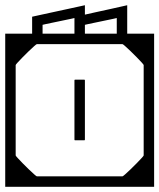

<svg xmlns="http://www.w3.org/2000/svg" viewBox="-40 -715 610 735"><path d="M-20 -279H20V-120Q20 -118.5 27.8 -110Q35.5 -101.5 47 -89.8Q58.5 -78 70.5 -66.5Q82.5 -55 91 -47.5Q99.5 -40 101 -40Q101 -40 101 -40Q101 -40 101 -40Q101 -40 101 -40Q101 -40 118.2 -40Q135.5 -40 161 -40Q186.5 -40 212 -40Q237.5 -40 254.8 -40Q272 -40 272 -40Q272 -30.5 272 -20.2Q272 -10 272 0Q272 0 272 0Q272 0 272 0Q272 0 272 0Q272 0 272 0Q272 0 272 0Q268.5 0 246 0Q223.5 0 190.2 0Q157 0 120.8 0Q84.5 0 52.5 0Q20.5 0 0.2 0Q-20 0 -20 0Q-20 0 -20 0Q-20 0 -20 0Q-20 0 -20 0Q-20 0 -20 0Q-20 0 -20 -20.2Q-20 -40.5 -20 -72.2Q-20 -104 -20 -139.5Q-20 -175 -20 -206.8Q-20 -238.5 -20 -258.8Q-20 -279 -20 -279ZM550 -279Q550 -279 550 -258.8Q550 -238.5 550 -206.8Q550 -175 550 -139.5Q550 -104 550 -72.2Q550 -40.5 550 -20.2Q550 0 550 0Q550 0 550 0Q550 0 550 0Q550 0 550 0Q550 0 550 0Q550 0 529.8 0Q509.5 0 477.5 0Q445.5 0 409.2 0Q373 0 339.8 0Q306.5 0 284 0Q261.5 0 258 0Q258 0 258 0Q258 0 258 0Q258 0 258 0Q258 0 258 0Q258 0 258 0Q258 -10 258 -20.2Q258 -30.5 258 -40Q258 -40 275.2 -40Q292.5 -40 318 -40Q343.5 -40 369 -40Q394.5 -40 411.8 -40Q429 -40 429 -40Q429 -40 429 -40Q429 -40 429 -40Q429 -40 429 -40Q430.5 -40 439 -47.5Q447.5 -55 459.5 -66.5Q471.5 -78 483 -89.8Q494.5 -101.5 502.2 -110Q510 -118.5 510 -120V-279ZM-20 -307Q-20 -307 -20 -327.2Q-20 -347.5 -20 -379.2Q-20 -411 -20 -446.5Q-20 -482 -20 -513.8Q-20 -545.5 -20 -565.8Q-20 -586 -20 -586Q-20 -586 -20 -586Q-20 -586 -20 -586Q-20 -586 -20 -586Q-20 -586 -20 -586Q-20 -586 0.2 -586Q20.5 -586 52.5 -586Q84.5 -586 120.8 -586Q157 -586 190.2 -586Q223.5 -586 246 -586Q268.5 -586 272 -586Q272 -586 272 -586Q272 -586 272 -586Q272 -586 272 -586Q272 -586 272 -586Q272 -586 272 -586Q272 -576.5 272 -566.2Q272 -556 272 -546Q272 -546 254.8 -546Q237.5 -546 212 -546Q186.5 -546 161 -546Q135.5 -546 118.2 -546Q101 -546 101 -546Q101 -546 101 -546Q101 -546 101 -546Q101 -546 101 -546Q99.5 -546 91 -538.5Q82.5 -531 70.5 -519.5Q58.5 -508 47 -496.2Q35.5 -484.5 27.8 -476Q20 -467.5 20 -466V-307ZM550 -307H510V-466Q510 -467.5 502.2 -476Q494.5 -484.5 483 -496.2Q471.5 -508 459.5 -519.5Q447.5 -531 439 -538.5Q430.5 -546 429 -546Q429 -546 429 -546Q429 -546 429 -546Q429 -546 429 -546Q429 -546 411.8 -546Q394.5 -546 369 -546Q343.5 -546 318 -546Q292.5 -546 275.2 -546Q258 -546 258 -546Q258 -556 258 -566.2Q258 -576.5 258 -586Q258 -586 258 -586Q258 -586 258 -586Q258 -586 258 -586Q258 -586 258 -586Q258 -586 258 -586Q261.5 -586 284 -586Q306.5 -586 339.8 -586Q373 -586 409.2 -586Q445.5 -586 477.5 -586Q509.5 -586 529.8 -586Q550 -586 550 -586Q550 -586 550 -586Q550 -586 550 -586Q550 -586 550 -586Q550 -586 550 -586Q550 -586 550 -565.8Q550 -545.5 550 -513.8Q550 -482 550 -446.5Q550 -411 550 -379.2Q550 -347.5 550 -327.2Q550 -307 550 -307ZM550 -188H510Q510 -188 510 -203.8Q510 -219.5 510 -240.5Q510 -261.5 510 -277.2Q510 -293 510 -293Q510 -293 510 -293Q510 -293 510 -293Q510 -293 510 -293Q510 -293 510 -293Q510 -293 510 -308.8Q510 -324.5 510 -345.5Q510 -366.5 510 -382.2Q510 -398 510 -398H550ZM-20 -188V-398H20Q20 -398 20 -382.2Q20 -366.5 20 -345.5Q20 -324.5 20 -308.8Q20 -293 20 -293Q20 -293 20 -293Q20 -293 20 -293Q20 -293 20 -293Q20 -293 20 -293Q20 -293 20 -277.2Q20 -261.5 20 -240.5Q20 -219.5 20 -203.8Q20 -188 20 -188ZM245 -288Q245 -288 245 -300Q245 -312 245 -329.5Q245 -347 245 -364.5Q245 -382 245 -394Q245 -406 245 -406Q245 -406 245 -406Q245 -406 245 -406Q245 -408 245.2 -408.8Q245.5 -409.5 246.2 -409.8Q247 -410 249 -410Q254.5 -410 259.8 -410Q265 -410 270.2 -410Q275.5 -410 281 -410Q283 -410 283.8 -409.8Q284.5 -409.5 284.8 -408.8Q285 -408 285 -406Q285 -406 285 -406Q285 -406 285 -406Q285 -406 285 -394Q285 -382 285 -364.5Q285 -347 285 -329.5Q285 -312 285 -300Q285 -288 285 -288Q285 -288 285 -280.2Q285 -272.5 285 -260.5Q285 -248.5 285 -235Q285 -221.5 285 -209.5Q285 -197.5 285 -189.8Q285 -182 285 -182Q285 -182 285 -182Q285 -182 285 -182Q285 -180 284.8 -179.2Q284.5 -178.5 283.8 -178.2Q283 -178 281 -178Q273 -178 265.2 -178Q257.5 -178 249 -178Q247 -178 246.2 -178.2Q245.5 -178.5 245.2 -179.2Q245 -180 245 -182Q245 -182 245 -182Q245 -182 245 -182Q245 -182 245 -189.8Q245 -197.5 245 -209.5Q245 -221.5 245 -235Q245 -248.5 245 -260.5Q245 -272.5 245 -280.2Q245 -288 245 -288ZM83 -566Q83 -566 83 -578.8Q83 -591.5 83 -608.5Q83 -625.5 83 -638.2Q83 -651 83 -651Q83 -651 83 -651Q83 -651 83 -651Q83 -651 103.5 -655.5Q124 -660 154 -666.5Q184 -673 214 -679.5Q244 -686 264.5 -690.5Q285 -695 285 -695Q285 -695 285 -695Q285 -695 285 -695Q285 -695 285 -688.2Q285 -681.5 285 -672.5Q285 -663.5 285 -656.8Q285 -650 285 -650L263 -566H245Q245 -566 245 -578Q245 -590 245 -606Q245 -622 245 -634Q245 -646 245 -646Q245 -646 245 -646Q245 -646 245 -646Q245 -646 232.8 -643.2Q220.5 -640.5 202.2 -636.8Q184 -633 165.8 -629.2Q147.5 -625.5 135.2 -622.8Q123 -620 123 -620Q123 -620 123 -620Q123 -620 123 -620Q123 -620 123 -606.5Q123 -593 123 -579.5Q123 -566 123 -566ZM263 -566Q263 -566 263 -579.2Q263 -592.5 263 -610Q263 -627.5 263 -640.8Q263 -654 263 -654Q263 -654 263 -654Q263 -654 263 -654Q263 -654 281.5 -658.2Q300 -662.5 327.5 -668.5Q355 -674.5 382.5 -680.5Q410 -686.5 428.5 -690.8Q447 -695 447 -695Q447 -695 447 -695Q447 -695 447 -695Q447 -695 447 -682Q447 -669 447 -649.8Q447 -630.5 447 -611.2Q447 -592 447 -579Q447 -566 447 -566H407Q407 -566 407 -578Q407 -590 407 -606Q407 -622 407 -634Q407 -646 407 -646Q407 -646 407 -646Q407 -646 407 -646Q407 -646 394.8 -643.2Q382.5 -640.5 364.2 -636.8Q346 -633 327.8 -629.2Q309.5 -625.5 297.2 -622.8Q285 -620 285 -620Q285 -620 285 -620Q285 -620 285 -620Q285 -620 285 -606.5Q285 -593 285 -579.5Q285 -566 285 -566Z"/></svg>

Font: Honk
Style: Regular
Weight: 400
Designer: Noopur Datye & Yesha Goshar
Foundry: Ek Type
Version: Version 1.000